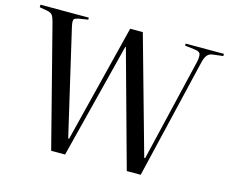

<svg xmlns="http://www.w3.org/2000/svg" viewBox="-102 -872 1206 1013"><g transform="rotate(15 501.0 -365.0)"><path d="M254 0 85 -658Q78 -685 70 -695Q62 -705 40 -709L0 -716V-730H264V-719L213 -711Q197 -708 190 -701.5Q183 -695 190 -662L324 -86H329L490 -730H559L738 -91H743L876 -652Q881 -673 879 -691Q877 -709 850 -712L793 -719V-730H1002V-718L945 -711Q927 -709 916 -696Q905 -683 898 -653L743 0H667L493 -631H490L330 0Z"/></g></svg>

Font: Display Regular
Style: Regular
Weight: 400
Designer: Latin by Veronika Burian and Jose Scaglione. Greek by Irene Vlachou. Cyrillic by Vera Evstafieva.
Foundry: TypeTogether
Version: Version 3.002